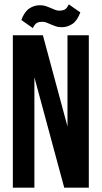

<svg xmlns="http://www.w3.org/2000/svg" viewBox="-20 -862 467 882"><path d="M138 -507V0H39V-700H177L290 -281V-700H388V0H275ZM253 -813Q267 -813 277 -818Q287 -823 296 -842L349 -805Q335 -767 312.5 -752Q290 -737 264 -737Q248 -737 236.5 -741Q225 -745 214.5 -749.5Q204 -754 194.5 -758Q185 -762 174 -762Q160 -762 150 -757Q140 -752 131 -733L78 -770Q92 -808 114.5 -823Q137 -838 163 -838Q179 -838 190.5 -834Q202 -830 212.5 -825.5Q223 -821 232.5 -817Q242 -813 253 -813Z"/></svg>

Font: SVN-Bebas Neue
Style: Bold
Weight: 700
Designer: Ryoichi Tsunekawa
Foundry: Ryoichi Tsunekawa
Version: Version 1.300; ttfautohint (v1.7.9-c794)